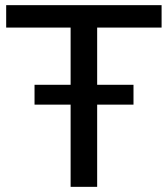

<svg xmlns="http://www.w3.org/2000/svg" viewBox="-20 -725 651 745"><path d="M254 0V-618H4V-705H607V-618H357V0ZM114 -319V-396H498V-319Z"/></svg>

Font: Nunito Sans 12pt SemiBold
Style: Regular
Weight: 600
Designer: Vernon Adams
Foundry: Vernon Adams
Version: Version 3.101;gftools[0.9.27]